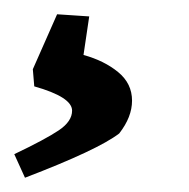

<svg xmlns="http://www.w3.org/2000/svg" viewBox="-92 -31 265 269"><path d="M-72 185Q-28 164 -9.5 151.5Q9 139 9 124Q9 105 -44 90L-46 66L-12 -11L33 -8L25 46Q54 54 73.5 70Q93 86 93 110Q93 133 75 156Q45 179 -57 218Z"/></svg>

Font: Grenze
Style: Italic
Weight: 400
Italic angle: -10°
Designer: Renata Polastri
Foundry: Omnibus-Type
Version: Version 1.002; ttfautohint (v1.8)